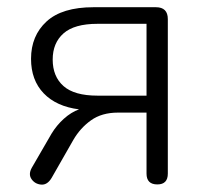

<svg xmlns="http://www.w3.org/2000/svg" viewBox="-20 -505 569 532"><path d="M416 6Q386 6 386 -24V-193H307Q262 -193 232 -171.5Q202 -150 183 -117L123 -12Q111 8 94 6.5Q77 5 67.5 -8.5Q58 -22 68 -40L123 -135Q137 -158 157 -176Q177 -194 199 -202Q136 -210 101 -246.5Q66 -283 66 -342Q66 -406 109 -445.5Q152 -485 239 -485H412Q445 -485 445 -452V-24Q445 6 416 6ZM250 -240H386V-439H250Q186 -439 156 -412.5Q126 -386 126 -340Q126 -293 156 -266.5Q186 -240 250 -240Z"/></svg>

Font: Nunito Light
Style: Regular
Weight: 300
Designer: Vernon Adams
Foundry: Vernon Adams
Version: Version 3.601; ttfautohint (v1.8.2.53-6de2)